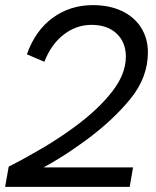

<svg xmlns="http://www.w3.org/2000/svg" viewBox="-20 -729 607 749"><path d="M275 -237Q363 -302 417 -371Q471 -440 471 -508Q471 -564 435 -598Q399 -632 337 -632Q278 -632 229 -594.5Q180 -557 153 -488L85 -517Q117 -609 185 -659Q253 -709 342 -709Q407 -709 455.5 -686Q504 -663 530.5 -621Q557 -579 557 -525Q557 -427 488.5 -343Q420 -259 314 -181L290 -164Q240 -128 185.5 -96Q131 -64 77 -37L75 -76H499L486 0H0L14 -79Q79 -112 146 -151.5Q213 -191 275 -237Z"/></svg>

Font: Fixel Italic Variable Display Thin
Style: Italic
Weight: 100
Italic angle: -10°
Designer: AlfaBravo + MacPaw
Foundry: Kyrylo Tkachov, Marchela Mozhyna, Serhii Makarenko, Maria Weinstein, Zakhar Kryvoshyya
Version: Version 1.210;Glyphs 3.2 (3217)